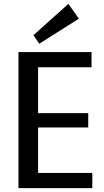

<svg xmlns="http://www.w3.org/2000/svg" viewBox="-20 -968 536 988"><path d="M153 -78H455V0H75V-700H451V-622H153L176 -684V-346L153 -386H434V-312H153L176 -352V-16ZM386 -872 182 -743 152 -787 332 -948Z"/></svg>

Font: Pathway Extreme SemiCondensed Medium
Style: Regular
Weight: 500
Width: 4
Version: Version 1.001;gftools[0.9.26]